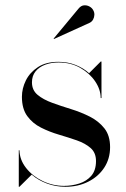

<svg xmlns="http://www.w3.org/2000/svg" viewBox="-20 -706 484 736"><path d="M52 10V-130H54.5Q55.5 -93 80.2 -61.8Q105 -30.5 143.8 -12Q182.5 6.5 225.5 6.5Q255.5 6.5 283.8 -2.5Q312 -11.5 330 -32.2Q348 -53 348 -88.5Q348 -120.5 327.5 -138.5Q307 -156.5 274.8 -167.8Q242.5 -179 206 -189.8Q169.5 -200.5 137.2 -216.8Q105 -233 84.5 -261Q64 -289 64 -335Q64 -367 79.2 -397.8Q94.5 -428.5 125.5 -448.8Q156.5 -469 203.5 -469Q240 -469 270 -457Q300 -445 321.5 -425.5L366 -470H369V-330H366Q366 -362.5 345 -393.8Q324 -425 287.8 -445.8Q251.5 -466.5 204.5 -466.5Q176 -466.5 152.8 -457.8Q129.5 -449 116 -432Q102.5 -415 102.5 -390.5Q102.5 -360.5 124 -342.5Q145.5 -324.5 179.8 -312Q214 -299.5 252.2 -287.8Q290.5 -276 324.5 -258.8Q358.5 -241.5 380.2 -214Q402 -186.5 402 -142Q402 -97.5 379.5 -63.2Q357 -29 318.2 -9.5Q279.5 10 231 10Q193.5 10 160 -2.5Q126.5 -15 101.5 -36.5L54.5 10ZM187 -556.5 185.5 -558 281 -673Q290.5 -684.5 301.8 -685.5Q313 -686.5 322.8 -681.2Q332.5 -676 337 -667.5Q342 -659.5 341.8 -649.5Q341.5 -639.5 336.8 -631Q332 -622.5 323.5 -618.5Z"/></svg>

Font: Bodoni Moda 72pt
Style: Regular
Weight: 400
Designer: Owen Earl
Foundry: indestructible type
Version: Version 2.005